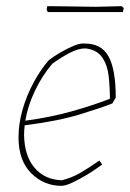

<svg xmlns="http://www.w3.org/2000/svg" viewBox="-20 -596 421 622"><path d="M179 6Q122 6 81 -35Q40 -76 40 -151Q40 -195 53 -240.5Q66 -286 88.5 -328Q111 -370 138 -401Q155 -414 176.5 -426.5Q198 -439 218.5 -447.5Q239 -456 252 -455Q308 -456 331.5 -413.5Q355 -371 355 -280L344 -261Q309 -247 239 -225.5Q169 -204 60 -190Q58 -174 58 -159Q59 -92 91.5 -53Q124 -14 180 -12Q213 -20 241 -36.5Q269 -53 302 -76L311 -63Q301 -56 287.5 -46.5Q274 -37 260 -29Q237 -15 214.5 -4.5Q192 6 179 6ZM149 -389Q116 -350 93 -301.5Q70 -253 62 -205Q144 -216 213 -235.5Q282 -255 336 -276Q336 -314 332 -349.5Q328 -385 311.5 -409.5Q295 -434 259 -439Q234 -440 203.5 -423.5Q173 -407 149 -389ZM135 -557 131 -564 133 -576Q157 -576 189.5 -575.5Q222 -575 251 -574.5Q280 -574 291 -574L374 -576L381 -570L378 -557Z"/></svg>

Font: Labrada Thin
Style: Italic
Weight: 100
Italic angle: -7°
Designer: Mercedes Jáuregui
Foundry: Omnibus-Type Team
Version: Version 1.000; ttfautohint (v1.8.4.7-5d5b)